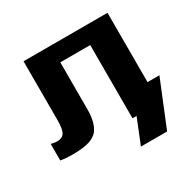

<svg xmlns="http://www.w3.org/2000/svg" viewBox="-141 -623 893 895"><g transform="rotate(-30 305.5 -175.0)"><path d="M424 0H402V-394H241V-141Q241 -67 211 -30Q189 -8 156.5 -0.5Q124 7 73 7Q40 7 12 2V-87Q32 -82 44 -82Q72 -82 83.5 -100Q95 -118 95 -166V-484H547V-111H611L511 134H370Z"/></g></svg>

Font: Play
Style: Bold
Weight: 700
Designer: Jonas Hecksher (Cyrillic expansion: Cyreal)
Foundry: Jonas Hecksher, Playtype, e-types AS
Version: Version 2.101; ttfautohint (v1.5.65-e2d9)